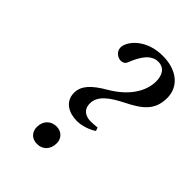

<svg xmlns="http://www.w3.org/2000/svg" viewBox="-211 -804 912 912"><g transform="rotate(45 245.5 -347.5)"><path d="M160 -285C160 -223 214 -199 264 -199C298 -199 340 -214 362 -230L356 -247C344 -246 331 -244 313 -244C280 -244 249 -259 249 -302C249 -354 298 -388 363 -421C440 -460 491 -495 491 -580C491 -655 431 -707 334 -707C222 -707 164 -634 164 -593C164 -564 192 -549 208 -549C225 -549 235 -557 239 -568C261 -624 290 -672 339 -672C380 -672 398 -640 398 -599C398 -536 359 -464 264 -408C195 -368 160 -332 160 -285ZM150 -45C150 -13 171 12 207 12C246 12 272 -15 272 -57C272 -87 251 -113 215 -113C177 -113 150 -86 150 -45Z"/></g></svg>

Font: Heuristica
Style: Italic
Weight: 400
Italic angle: -13°
Version: Version 1.0.1